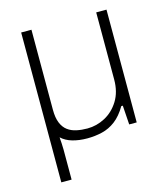

<svg xmlns="http://www.w3.org/2000/svg" viewBox="-106 -609 755 865"><g transform="rotate(-15 272.0 -176.5)"><path d="M73 173V-526H121V-153Q121 -115 131 -91Q141 -67 158.5 -54Q176 -41 199.5 -36Q223 -31 250 -31Q293 -31 332.5 -52Q372 -73 397.5 -114Q423 -155 423 -213V-526H471V0H436L430 -89H423Q399 -48 370 -26Q341 -4 307.5 4Q274 12 238 12Q200 12 169 3Q138 -6 118 -25Q119 -13 120 4Q121 21 121 33V173Z"/></g></svg>

Font: Archivo Thin
Style: Regular
Weight: 250
Designer: Hector Gatti
Foundry: Omnibus-Type
Version: Version 2.001